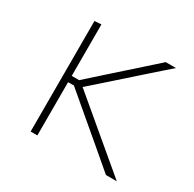

<svg xmlns="http://www.w3.org/2000/svg" viewBox="-117 -619 750 743"><g transform="rotate(30 258.5 -248.0)"><path d="M105 0Q105 -56.5 105 -108.5Q105 -160.5 105 -221V-271Q105 -311.5 105 -348.2Q105 -385 105 -420.8Q105 -456.5 105 -494L135 -496Q135 -440 135 -386Q135 -332 135 -271V-221Q135 -160.5 135 -108.5Q135 -56.5 135 0ZM441.5 0Q399 -36.5 355.8 -73Q312.5 -109.5 269.5 -146L161 -238H128V-266H168L257.5 -346Q299 -383 340.8 -420.2Q382.5 -457.5 423.5 -494H469Q420.5 -451.5 372.5 -408.8Q324.5 -366 277 -324L182 -240V-259L288.5 -169.5Q339 -127 389.5 -84.5Q440 -42 490 0Z"/></g></svg>

Font: Commissioner Thin Thin
Style: Regular
Weight: 250
Version: Version 1.000